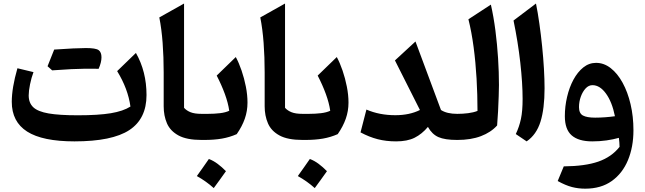

<svg xmlns="http://www.w3.org/2000/svg" viewBox="-20 -812 3745 1114"><path d="M736.8 -193.8Q722.7 -296.9 659.7 -399.4L768.6 -504.9Q830.1 -396.5 830.1 -260.7Q830.1 -122.6 730.2 -57.1Q630.4 8.3 412.1 8.3Q226.6 8.3 137.5 -48.6Q48.3 -105.5 48.3 -221.2Q48.3 -301.8 81.1 -416L174.3 -393.6Q162.1 -361.3 154.3 -322.8Q146.5 -284.2 146.5 -258.3Q146.5 -214.8 173.1 -189.7Q199.7 -164.6 262 -153.8Q324.2 -143.1 431.2 -143.1Q550.8 -143.1 622.8 -155Q694.8 -167 736.8 -193.8ZM532.7 -413.1H466.8Q412.6 -413.1 282.7 -403.8L255.9 -427.7Q274.4 -475.6 294.4 -524.4Q420.9 -533.2 478.5 -533.2Q536.1 -533.2 552.5 -521Q568.8 -508.8 568.8 -479.5Q568.8 -450.2 552.2 -412.6Q544.4 -413.1 532.7 -413.1Z M1047.9 -791.5V-186.5Q1062 -170.4 1085.4 -160.9Q1108.9 -151.4 1149.9 -151.4H1150.4V0H1149.9Q1063.5 0 1015.6 -26.1Q967.8 -52.2 948.7 -96.4Q929.7 -140.6 929.7 -195.3V-391.6Q929.7 -481.4 923.6 -563Q917.5 -644.5 904.3 -710.9Z M1191.9 110.4Q1217.8 120.1 1242.4 138.4Q1267.1 156.7 1291 181.2Q1273.9 205.1 1256.3 229.7Q1238.8 254.4 1220.2 279.3Q1176.3 239.7 1122.1 209.5Q1140.1 184.1 1157.5 159.7Q1174.8 135.3 1191.9 110.4ZM1150.4 0Q1141.1 0 1136.2 -8.1Q1131.3 -16.1 1131.3 -36.1V-115.7Q1131.3 -135.7 1136.2 -143.6Q1141.1 -151.4 1150.4 -151.4H1186Q1223.6 -151.4 1256.3 -155.3Q1289.1 -159.2 1310.1 -169.4Q1303.7 -214.4 1284.7 -266.6Q1265.6 -318.8 1237.3 -373.5L1348.1 -481Q1366.2 -447.8 1381.6 -402.8Q1397 -357.9 1406.5 -309.6Q1416 -261.2 1416 -216.8Q1416 -168 1400.4 -123.3Q1384.8 -78.6 1353.5 -33.7Q1312.5 -15.6 1267.6 -7.8Q1222.7 0 1165 0Z M1633.8 -791.5V-186.5Q1647.9 -170.4 1671.4 -160.9Q1694.8 -151.4 1735.8 -151.4H1736.3V0H1735.8Q1649.4 0 1601.6 -26.1Q1553.7 -52.2 1534.7 -96.4Q1515.6 -140.6 1515.6 -195.3V-391.6Q1515.6 -481.4 1509.5 -563Q1503.4 -644.5 1490.2 -710.9Z M1777.8 110.4Q1803.7 120.1 1828.4 138.4Q1853 156.7 1877 181.2Q1859.9 205.1 1842.3 229.7Q1824.7 254.4 1806.2 279.3Q1762.2 239.7 1708 209.5Q1726.1 184.1 1743.4 159.7Q1760.7 135.3 1777.8 110.4ZM1736.3 0Q1727.1 0 1722.2 -8.1Q1717.3 -16.1 1717.3 -36.1V-115.7Q1717.3 -135.7 1722.2 -143.6Q1727.1 -151.4 1736.3 -151.4H1772Q1809.6 -151.4 1842.3 -155.3Q1875 -159.2 1896 -169.4Q1889.6 -214.4 1870.6 -266.6Q1851.6 -318.8 1823.2 -373.5L1934.1 -481Q1952.1 -447.8 1967.5 -402.8Q1982.9 -357.9 1992.4 -309.6Q2002 -261.2 2002 -216.8Q2002 -168 1986.3 -123.3Q1970.7 -78.6 1939.5 -33.7Q1898.4 -15.6 1853.5 -7.8Q1808.6 0 1751 0Z M2416.5 -173.8 2271.5 -461.4 2390.6 -571.3 2538.6 -173.8Q2572.8 -151.4 2632.8 -151.4H2633.3V0H2632.8Q2561 0 2523.7 -16.6Q2486.3 -33.2 2462.9 -75.7Q2428.2 -34.2 2385.7 -12.9Q2343.3 8.3 2278.3 8.3Q2220.7 8.3 2171.9 -4.2Q2123 -16.6 2071.8 -43.9L2106 -176.3Q2181.2 -143.6 2273.4 -143.6Q2356 -143.6 2416.5 -173.8Z M2828.1 -785.2Q2844.2 -714.4 2854.5 -634.5Q2864.7 -554.7 2869.9 -473.9Q2875 -393.1 2875 -318.8Q2875 -294.4 2873.5 -253.4Q2872.1 -212.4 2869.9 -167.2Q2867.7 -122.1 2864.3 -84Q2828.1 -43.9 2770.3 -22Q2712.4 0 2633.3 0Q2624 0 2619.1 -8.1Q2614.3 -16.1 2614.3 -36.1V-115.7Q2614.3 -135.7 2619.1 -143.6Q2624 -151.4 2633.3 -151.4Q2665 -151.4 2696 -155.3Q2727.1 -159.2 2750.5 -168.5Q2750.5 -261.7 2745.1 -356Q2739.7 -450.2 2728 -538.3Q2716.3 -626.5 2697.8 -700.2Z M3089.8 -791.5Q3100.6 -738.3 3109.6 -674.1Q3118.7 -609.9 3125.5 -543Q3132.3 -476.1 3136 -413.3Q3139.6 -350.6 3139.6 -299.8Q3139.6 -181.6 3116 -106Q3092.3 -30.3 3035.6 8.3L2972.7 -34.2Q2992.7 -76.2 3002.4 -121.6Q3012.2 -167 3012.2 -238.3Q3012.2 -329.1 2998.8 -448.5Q2985.4 -567.9 2959.5 -692.9Z M3375.5 282.7Q3335.4 282.7 3298.6 273.2Q3261.7 263.7 3215.8 238.3L3251 153.3Q3375 152.3 3451.9 125.5Q3528.8 98.6 3574.7 40Q3574.2 26.4 3573.5 14.2Q3572.8 2 3570.8 -12.2Q3538.1 -2.9 3498.8 2.7Q3459.5 8.3 3416.5 8.3Q3336.9 8.3 3297.1 -26.4Q3257.3 -61 3257.3 -137.7Q3257.3 -194.8 3270.3 -250Q3283.2 -305.2 3307.1 -349.6Q3331.1 -394 3364.3 -420.7Q3397.5 -447.3 3438.5 -447.3Q3484.4 -447.3 3523.7 -416.5Q3563 -385.7 3592.5 -331.8Q3622.1 -277.8 3638.7 -207Q3655.3 -136.2 3655.3 -56.2Q3655.3 40.5 3623.5 117.2Q3591.8 193.8 3529.5 238.3Q3467.3 282.7 3375.5 282.7ZM3547.9 -137.7Q3531.2 -220.7 3495.8 -269.3Q3460.4 -317.9 3417.5 -317.9Q3395.5 -317.9 3377.9 -299.1Q3360.4 -280.3 3349.9 -251.2Q3339.4 -222.2 3339.4 -190.4Q3339.4 -154.3 3362.3 -141.8Q3385.3 -129.4 3433.1 -129.4Q3460.4 -129.4 3490.7 -131.6Q3521 -133.8 3547.9 -137.7Z"/></svg>

Font: Pinar-FD SemiBold
Style: Regular
Weight: 600
Designer: Amin Abedi
Version: Version 2.000